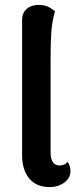

<svg xmlns="http://www.w3.org/2000/svg" viewBox="-20 -752 325 782"><path d="M183 10Q128 10 99 -25Q70 -60 70 -121V-670Q70 -700 89 -716Q108 -732 137 -732Q163 -732 180 -722.5Q197 -713 204 -706Q192 -665 189 -621.5Q186 -578 186 -511V-131Q186 -105 195.5 -91.5Q205 -78 222 -78Q231 -78 240.5 -81.5Q250 -85 254 -93Q262 -84 264.5 -73.5Q267 -63 267 -55Q267 -27 242 -8.5Q217 10 183 10Z"/></svg>

Font: Arima SemiBold
Style: Regular
Weight: 600
Designer: Joana Correia and Natanael Gama
Foundry: NDISCOVER
Version: Version 1.101;gftools[0.9.23]